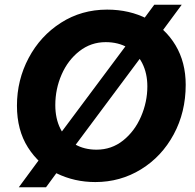

<svg xmlns="http://www.w3.org/2000/svg" viewBox="-20 -755 824 811"><path d="M188.4 -139 196.6 -139.6 543.6 -604.6 541.4 -613.2 631.6 -735H747.6L631 -577.2L621.4 -575.2L266.6 -99.2L268.2 -91.8L174.4 36H59.4ZM51.6 -308.6Q51.6 -417 101.1 -510.2Q150.6 -603.4 237.5 -658.9Q324.4 -714.4 432.4 -714.4Q527 -714.4 602.6 -675.2Q678.2 -636 721.3 -564Q764.4 -492 764.4 -396.8Q764.4 -281.2 713.7 -187.3Q663 -93.4 575.6 -39.7Q488.2 14 382.6 14Q294.8 14 219.6 -22.6Q144.4 -59.2 98 -132.3Q51.6 -205.4 51.6 -308.6ZM602.4 -390Q602.4 -445 581 -487.6Q559.6 -530.2 519.8 -553.6Q480 -577 426.4 -577Q364.2 -577 315.5 -539Q266.8 -501 240.2 -440Q213.6 -379 213.6 -311Q213.6 -254.2 235 -211.5Q256.4 -168.8 296 -145.8Q335.6 -122.8 387.6 -122.8Q451.4 -122.8 500.1 -161.7Q548.8 -200.6 575.6 -262.5Q602.4 -324.4 602.4 -390Z"/></svg>

Font: Fixel Italic Variable Display Thin
Style: Italic
Weight: 100
Italic angle: -10°
Designer: AlfaBravo + MacPaw
Foundry: Kyrylo Tkachov, Marchela Mozhyna, Serhii Makarenko, Maria Weinstein, Zakhar Kryvoshyya
Version: Version 1.210;Glyphs 3.2 (3217)